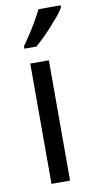

<svg xmlns="http://www.w3.org/2000/svg" viewBox="-88 -805 423 844"><g transform="rotate(-10 123.5 -383.0)"><path d="M154 0H71V-537H154ZM247 -757Q238 -741 221.5 -721Q205 -701 185.5 -679.5Q166 -658 146.5 -639Q127 -620 111 -606H57V-617Q75 -642 91.5 -667.5Q108 -693 122.5 -718.5Q137 -744 148 -766H247Z"/></g></svg>

Font: Noto Sans Arabic Condensed
Style: Regular
Weight: 400
Width: 3
Designer: Monotype Design Team, Nadine Chahine, Nizar Qandah and Khaled Hosny
Foundry: Monotype Imaging Inc.
Version: Version 2.012